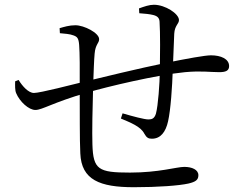

<svg xmlns="http://www.w3.org/2000/svg" viewBox="-20 -783 1040 815"><path d="M548.1 11.7C652.1 11.7 740.3 4.9 779.9 -3.9C810.4 -11.2 822.1 -19.2 822.1 -39.3C822.1 -62.6 795.3 -74.6 762.1 -74.6C730.3 -74.6 654.5 -50.4 531.7 -50.4C397 -50.4 375.7 -63.3 372.3 -169.7C370.5 -219.8 372.6 -328.9 375.4 -420.9C377.6 -477.6 379 -528.3 381.7 -555.6C385.1 -595.4 400.8 -599.1 400.8 -616.8C400.8 -643.3 337 -675.8 300 -675.8C274.1 -675.8 252.3 -669 233 -663.4L234.2 -642.1C252.8 -640.3 277 -638.9 292.4 -632.6C308 -626.8 313.8 -620.7 316 -591.9C318.6 -559.8 319 -486.4 318.4 -406.7C318.9 -304.3 317.9 -192.3 320.9 -131.8C325.5 -19.2 404 11.7 548.1 11.7ZM130.3 -316.2C159 -316.2 204 -347.5 348 -389.4C435.5 -415.3 646.5 -465.1 764.5 -476.6C834.5 -483.1 871 -476.7 910.4 -476.7C937.6 -476.7 952.5 -482.4 952.5 -502.4C952.5 -533.2 917.4 -548.2 875.6 -548.2C850.6 -548.2 774.4 -534.5 681.8 -515.6C575.6 -494 401.2 -451.8 348.2 -438.8C289.2 -424.5 150.7 -388.4 124.1 -388.4C100.5 -388.4 75 -417.4 58.9 -443.6L44.3 -437.8C43.9 -419 43.3 -400.1 48.5 -387.7C64 -350.9 102.2 -316.2 130.3 -316.2ZM625.1 -194.2C661.2 -194.2 683.4 -222.2 693.5 -268.4C704.5 -316.7 711.1 -414.4 713.5 -488.8C715.7 -549.1 717.8 -601.6 719.6 -639.7C721.5 -675.2 739.7 -681.3 739.7 -697.8C739.7 -724.7 681.3 -762.8 633.4 -762.8C613.5 -762.8 592.7 -755.5 570 -747.3L571.2 -726.8C595.4 -725.1 615.3 -723.1 630.6 -719.3C648.4 -714.7 656.3 -706.8 657.3 -691C660.5 -644.6 659.6 -544.6 658.6 -483.6C657.6 -425.7 651.3 -336 641.9 -300.5C635.5 -280.1 625.1 -276 610.3 -276C592.7 -276 543.8 -289.1 500.3 -301.9L493.1 -279.9C532.8 -262.9 577 -246.4 592.3 -216.1C602.6 -197.5 610.7 -194.2 625.1 -194.2Z"/></svg>

Font: Source Han Serif CN VF
Style: Regular
Weight: 250
Designer: Ryoko NISHIZUKA 西塚涼子 (kana & ideographs); Frank Grießhammer (Latin, Greek & Cyrillic); Wenlong ZHANG 张文龙 (bopomofo); San
Foundry: Adobe
Version: Version 2.002;hotconv 1.1.0;makeotfexe 2.6.0